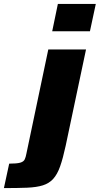

<svg xmlns="http://www.w3.org/2000/svg" viewBox="-128 -763 510 982"><path d="M139 -603 168 -743H362L332 -603ZM-108 199 -81 74Q-42 74 -24.5 69Q-7 64 -1.5 52Q4 40 7 23L119 -510H312L208 -18Q194 47 179.5 88Q165 129 144 152Q123 175 91 185Q59 195 10.5 197Q-38 199 -108 199Z"/></svg>

Font: Saira Thin ExtraBold
Style: Italic
Weight: 800
Italic angle: -12°
Version: Version 1.101